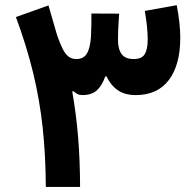

<svg xmlns="http://www.w3.org/2000/svg" viewBox="-20 -738 774 758"><path d="M395.5 -436.3H400.4Q418.2 -399.8 446 -381.2Q473.9 -362.6 515.7 -362.6Q601.8 -362.6 646.8 -422.3Q691.7 -482 691.7 -588.7Q691.7 -616.3 688.2 -648.8Q684.7 -681.4 677.7 -717.6L551.7 -694.9Q563.1 -629 563.1 -581.9Q563.1 -543.3 551.4 -524.1Q539.6 -504.9 508.1 -504.9Q474.8 -504.9 460.3 -524.3Q445.8 -543.8 445.8 -581.6Q445.8 -602 446.4 -617.1Q447 -632.1 448 -647.6Q449 -663 450.5 -684.1L340.9 -684.6Q341.1 -662.1 340.7 -642Q340.2 -621.9 339.2 -593.8Q336.3 -548.8 323.1 -526.8Q310 -504.9 281.6 -504.9Q264 -504.9 251.2 -514.2Q238.5 -523.5 227.8 -544.2Q217.2 -565 205.4 -599L171.4 -716.6L42.8 -670.7Q85.4 -555.6 111.2 -448.9Q136.9 -342.2 148.6 -233Q160.3 -123.8 160.9 0H296.2Q295.8 -104 288.6 -194.1Q281.3 -284.1 265.4 -375.7L268.9 -378.9Q277.4 -371.2 285.5 -366.9Q293.5 -362.6 305.2 -362.6Q341 -362.6 361.8 -380.8Q382.6 -399.1 395.5 -436.3Z"/></svg>

Font: Estedad VF
Style: Regular
Weight: 100
Designer: Amin Abedi
Version: Version 7.3